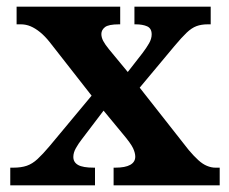

<svg xmlns="http://www.w3.org/2000/svg" viewBox="-20 -556 686 576"><path d="M10.8 0V-53H19.8Q43.8 -53 60.5 -58.8Q77.2 -64.6 92.6 -78.9Q108.1 -93.2 128.2 -117L254.8 -269L128.8 -430Q114.8 -447.6 100.3 -459.4Q85.8 -471.2 71.8 -477.1Q57.8 -483 42.8 -483H29.8V-536H340.6V-483H337.1Q305.5 -483 294.8 -474.5Q284.1 -466 284.1 -454Q284.1 -444 289.5 -433.4Q295 -422.8 307.1 -408L363.3 -340L407.7 -397Q419.3 -412.3 427.2 -426.1Q435 -439.8 435 -452.8Q435 -470.8 421.6 -476.9Q408.1 -483 386.8 -483H383.3V-536H612.1V-483H603.1Q584.1 -483 569.5 -477.6Q554.9 -472.2 539.9 -457.9Q525 -443.7 503.3 -417.8L399.1 -293L546.1 -106Q561.7 -87.6 574.9 -75.6Q588.1 -63.6 601.1 -58.3Q614.1 -53 626.1 -53H639.1V0H320.8V-53H325.8Q355.8 -53 370.8 -61.5Q385.8 -70 385.8 -86Q385.8 -97 379.2 -111.4Q372.5 -125.8 347.8 -155L290.7 -224.1L224.7 -137.2Q215.7 -125.7 207.9 -112Q200 -98.3 200 -85.2Q200 -69.2 214.3 -61.1Q228.5 -53 261.5 -53H265V0Z"/></svg>

Font: Noto Serif Hebrew
Style: Regular
Weight: 400
Designer: Monotype Design Team
Foundry: Monotype Imaging Inc.
Version: Version 2.003